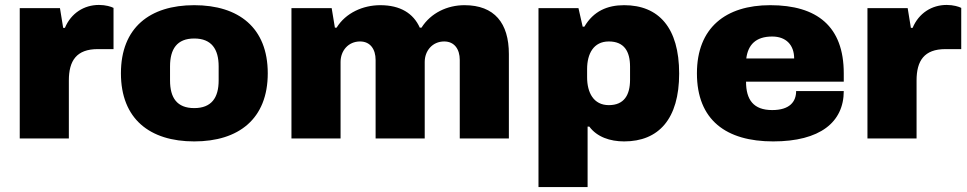

<svg xmlns="http://www.w3.org/2000/svg" viewBox="-20 -561 3919 778"><path d="M60 0H259V-235C259 -315 290 -362 376 -362H440V-529C431 -534 408 -541 381 -541C321 -541 268 -508 243 -448H236L223 -528H60Z M767 12C947 12 1065 -79 1065 -264C1065 -449 947 -540 767 -540C587 -540 470 -449 470 -264C470 -79 587 12 767 12ZM767 -123C697 -123 669 -165 669 -235V-292C669 -362 697 -405 767 -405C837 -405 866 -362 866 -292V-235C866 -165 837 -123 767 -123Z M1161 0H1360V-310C1360 -355 1391 -393 1439 -393C1480 -393 1502 -362 1502 -318V0H1701V-310C1701 -355 1732 -393 1780 -393C1821 -393 1843 -362 1843 -318V0H2042V-342C2042 -467 1984 -540 1862 -540C1793 -540 1726 -509 1688 -449H1681C1655 -507 1602 -540 1521 -540C1451 -540 1381 -509 1344 -449H1337L1324 -528H1161Z M2162 197H2361V-48H2368C2399 -6 2452 12 2509 12C2649 12 2732 -79 2732 -263C2732 -449 2649 -540 2509 -540C2441 -540 2385 -516 2348 -453H2341L2324 -528H2162ZM2447 -135C2385 -135 2359 -186 2359 -248V-281C2359 -343 2385 -393 2447 -393C2509 -393 2533 -353 2533 -291V-238C2533 -176 2509 -135 2447 -135Z M3113 12C3303 12 3399 -66 3399 -192H3206C3206 -149 3180 -115 3109 -115C3033 -115 3003 -157 3003 -230H3399V-264C3399 -454 3291 -540 3101 -540C2921 -540 2804 -449 2804 -264C2804 -74 2923 12 3113 12ZM3004 -324C3011 -379 3042 -413 3109 -413C3165 -413 3198 -379 3198 -324Z M3495 0H3694V-235C3694 -315 3725 -362 3811 -362H3875V-529C3866 -534 3843 -541 3816 -541C3756 -541 3703 -508 3678 -448H3671L3658 -528H3495Z"/></svg>

Font: Archivo Black
Style: Regular
Weight: 900
Designer: Hector Gatti
Foundry: Omnibus-Type
Version: Version 2.001